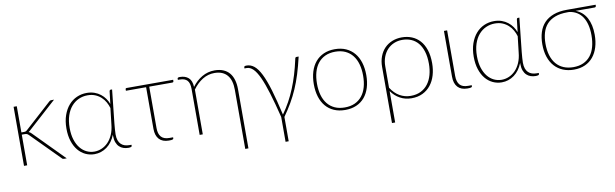

<svg xmlns="http://www.w3.org/2000/svg" viewBox="-45 -950 5053 1578"><g transform="rotate(-10 2482.0 -161.0)"><path d="M114.5 -493V-274.5H137.5Q143 -274.5 149 -276Q155 -277.5 162.5 -284.5L382 -483Q386.5 -488 391.2 -490.5Q396 -493 403.5 -493H425.5L189 -279.5Q185 -275.5 181.2 -272.8Q177.5 -270 173.5 -267.5Q180.5 -265 186 -260.8Q191.5 -256.5 196.5 -251.5L444.5 0H422Q417 0 412.8 -1.5Q408.5 -3 404.5 -8L173 -241.5Q164.5 -250 157.5 -253Q150.5 -256 135.5 -256H114.5V0H88V-493Z M870 -345Q862.5 -371 848.8 -395.2Q835 -419.5 814.2 -438.5Q793.5 -457.5 765.8 -469Q738 -480.5 702.5 -480.5Q662.5 -480.5 627.8 -464.8Q593 -449 567 -418.8Q541 -388.5 526.2 -343.8Q511.5 -299 511.5 -241Q511.5 -185.5 525 -143.2Q538.5 -101 561.5 -72.5Q584.5 -44 614.8 -29.5Q645 -15 679 -15Q710.5 -15 740.2 -27.8Q770 -40.5 794 -65.2Q818 -90 834 -126.5Q850 -163 854.5 -211ZM988 -17.5V-7Q988 -3 981 0Q974 3 959 3Q937.5 3 918 -3.5Q898.5 -10 883.8 -24.2Q869 -38.5 860.2 -61.2Q851.5 -84 851.5 -116Q851.5 -118.5 851.5 -121.2Q851.5 -124 852 -126.5Q826.5 -62 780 -28Q733.5 6 676 6Q636.5 6 601.5 -10.5Q566.5 -27 540.5 -58.5Q514.5 -90 499.5 -136Q484.5 -182 484.5 -241Q484.5 -303 501.5 -351.5Q518.5 -400 547.5 -433.2Q576.5 -466.5 615.5 -483.8Q654.5 -501 699 -501Q734 -501 762.8 -490.8Q791.5 -480.5 813.5 -463.2Q835.5 -446 851 -423.8Q866.5 -401.5 875 -378L887.5 -483Q889.5 -493 897.5 -493H910L880 -212.5Q877.5 -187 875.8 -163.2Q874 -139.5 874 -123.5Q874 -94.5 881.2 -74.2Q888.5 -54 901.5 -41.5Q914.5 -29 932.2 -23.2Q950 -17.5 971.5 -17.5Z M1418 -473.5Q1418 -462.5 1406.5 -462.5H1214.5V-116.5Q1214.5 -68.5 1236.2 -43.5Q1258 -18.5 1304 -18.5H1335.5V-9.5Q1335.5 -4 1328 -1Q1320.5 2 1297.5 2Q1244 2 1216.2 -28.5Q1188.5 -59 1188.5 -115.5V-462.5H1020V-474.5Q1020 -484 1030.5 -484H1418Z M1456 -487.5Q1456 -491.5 1460.5 -494.2Q1465 -497 1476 -497Q1520.5 -497 1547.5 -473.2Q1574.5 -449.5 1577 -396.5Q1612 -444.5 1660.5 -472.8Q1709 -501 1766 -501Q1807 -501 1837.8 -488.2Q1868.5 -475.5 1888.8 -451.8Q1909 -428 1919.2 -393.5Q1929.5 -359 1929.5 -315.5V178.5H1903V-315.5Q1903 -354 1894.5 -384.5Q1886 -415 1868.2 -436.2Q1850.5 -457.5 1823.8 -468.8Q1797 -480 1761 -480Q1707.5 -480 1661.8 -451.8Q1616 -423.5 1580 -373.5V0H1554V-383.5Q1554 -432.5 1534 -454.5Q1514 -476.5 1471 -476.5H1456Z M2467 -493Q2448.5 -413.5 2428.8 -350.5Q2409 -287.5 2385.2 -232.8Q2361.5 -178 2332.2 -127.8Q2303 -77.5 2265.5 -24.5V178.5H2239.5V-29Q2210 -148 2184.2 -232.5Q2158.5 -317 2133.8 -370.8Q2109 -424.5 2083.8 -449.2Q2058.5 -474 2031 -474H2011.5V-484Q2011.5 -488 2015 -491.2Q2018.5 -494.5 2032 -494.5Q2066.5 -494.5 2095.2 -471.5Q2124 -448.5 2150.5 -395.8Q2177 -343 2202.8 -257Q2228.5 -171 2257 -45.5Q2289.5 -91 2316 -139.2Q2342.5 -187.5 2364.2 -240.5Q2386 -293.5 2403.8 -352.2Q2421.5 -411 2436 -477.5Q2437.5 -487 2440.8 -490Q2444 -493 2448.5 -493Z M2769 -501Q2821.5 -501 2862.2 -482.8Q2903 -464.5 2931 -431.2Q2959 -398 2973.5 -351Q2988 -304 2988 -246.5Q2988 -189 2973.5 -142.2Q2959 -95.5 2931 -62.5Q2903 -29.5 2862.2 -11.8Q2821.5 6 2769 6Q2716.5 6 2675.8 -11.8Q2635 -29.5 2607 -62.5Q2579 -95.5 2564.5 -142.2Q2550 -189 2550 -246.5Q2550 -304 2564.5 -351Q2579 -398 2607 -431.2Q2635 -464.5 2675.8 -482.8Q2716.5 -501 2769 -501ZM2769 -15Q2817 -15 2853 -31.5Q2889 -48 2913.2 -78.5Q2937.5 -109 2949.5 -151.5Q2961.5 -194 2961.5 -246.5Q2961.5 -299 2949.5 -342Q2937.5 -385 2913.2 -415.8Q2889 -446.5 2853 -463.2Q2817 -480 2769 -480Q2721 -480 2685 -463.2Q2649 -446.5 2624.8 -415.8Q2600.5 -385 2588.5 -342Q2576.5 -299 2576.5 -246.5Q2576.5 -194 2588.5 -151.5Q2600.5 -109 2624.8 -78.5Q2649 -48 2685 -31.5Q2721 -15 2769 -15Z M3154 -111.5Q3185.5 -62.5 3227.5 -38.5Q3269.5 -14.5 3318.5 -14.5Q3367 -14.5 3403 -32.2Q3439 -50 3463 -81.5Q3487 -113 3499 -156Q3511 -199 3511 -249.5Q3511 -308 3497.5 -351.5Q3484 -395 3459.8 -423.5Q3435.5 -452 3402 -466Q3368.5 -480 3328.5 -480Q3291.5 -480 3259.8 -466.8Q3228 -453.5 3204.5 -428.8Q3181 -404 3167.5 -368.5Q3154 -333 3154 -289ZM3127.5 -289Q3127.5 -338 3142.5 -377.2Q3157.5 -416.5 3184.2 -444Q3211 -471.5 3248 -486.2Q3285 -501 3328.5 -501Q3373.5 -501 3411.8 -485.5Q3450 -470 3478.2 -438.8Q3506.5 -407.5 3522.2 -360.2Q3538 -313 3538 -249.5Q3538 -195.5 3524.2 -149Q3510.5 -102.5 3483.2 -68Q3456 -33.5 3415.8 -13.8Q3375.5 6 3322.5 6Q3270 6 3226.5 -17.8Q3183 -41.5 3154 -83.5V178.5H3127.5Z M3679.5 -493H3706V-112Q3706 -64 3727.5 -39Q3749 -14 3795.5 -14H3827V-5Q3827 0.5 3819.2 3.5Q3811.5 6.5 3788.5 6.5Q3735 6.5 3707.2 -24Q3679.5 -54.5 3679.5 -111Z M4269 -345Q4261.5 -371 4247.8 -395.2Q4234 -419.5 4213.2 -438.5Q4192.5 -457.5 4164.8 -469Q4137 -480.5 4101.5 -480.5Q4061.5 -480.5 4026.8 -464.8Q3992 -449 3966 -418.8Q3940 -388.5 3925.2 -343.8Q3910.5 -299 3910.5 -241Q3910.5 -185.5 3924 -143.2Q3937.5 -101 3960.5 -72.5Q3983.5 -44 4013.8 -29.5Q4044 -15 4078 -15Q4109.5 -15 4139.2 -27.8Q4169 -40.5 4193 -65.2Q4217 -90 4233 -126.5Q4249 -163 4253.5 -211ZM4387 -17.5V-7Q4387 -3 4380 0Q4373 3 4358 3Q4336.5 3 4317 -3.5Q4297.5 -10 4282.8 -24.2Q4268 -38.5 4259.2 -61.2Q4250.5 -84 4250.5 -116Q4250.5 -118.5 4250.5 -121.2Q4250.5 -124 4251 -126.5Q4225.5 -62 4179 -28Q4132.5 6 4075 6Q4035.5 6 4000.5 -10.5Q3965.5 -27 3939.5 -58.5Q3913.5 -90 3898.5 -136Q3883.5 -182 3883.5 -241Q3883.5 -303 3900.5 -351.5Q3917.5 -400 3946.5 -433.2Q3975.5 -466.5 4014.5 -483.8Q4053.5 -501 4098 -501Q4133 -501 4161.8 -490.8Q4190.5 -480.5 4212.5 -463.2Q4234.5 -446 4250 -423.8Q4265.5 -401.5 4274 -378L4286.5 -483Q4288.5 -493 4296.5 -493H4309L4279 -212.5Q4276.5 -187 4274.8 -163.2Q4273 -139.5 4273 -123.5Q4273 -94.5 4280.2 -74.2Q4287.5 -54 4300.5 -41.5Q4313.5 -29 4331.2 -23.2Q4349 -17.5 4370.5 -17.5Z M4705 -467.5Q4644 -467.5 4601.8 -451.2Q4559.5 -435 4533.2 -405.8Q4507 -376.5 4495 -335.2Q4483 -294 4483 -244Q4483 -189 4496.2 -146.2Q4509.5 -103.5 4534.5 -74.2Q4559.5 -45 4595.5 -30Q4631.5 -15 4677 -15Q4724 -15 4759.8 -31.2Q4795.5 -47.5 4819.5 -77.5Q4843.5 -107.5 4855.5 -150.8Q4867.5 -194 4867.5 -248Q4867.5 -295.5 4858 -334Q4848.5 -372.5 4830 -400.5Q4811.5 -428.5 4784 -445.5Q4756.5 -462.5 4720.5 -467.5ZM4944.5 -488.5V-479Q4944.5 -475 4941.5 -471.2Q4938.5 -467.5 4931.5 -467.5H4773.5Q4833.5 -444.5 4864 -387.8Q4894.5 -331 4894.5 -247Q4894.5 -190.5 4880.2 -144Q4866 -97.5 4838.5 -64Q4811 -30.5 4770.5 -12.2Q4730 6 4677.5 6Q4627.5 6 4586.8 -10.8Q4546 -27.5 4517 -59.5Q4488 -91.5 4472.2 -138Q4456.5 -184.5 4456.5 -244.5Q4456.5 -299.5 4470.8 -344.5Q4485 -389.5 4515.2 -421.5Q4545.5 -453.5 4592.5 -471Q4639.5 -488.5 4704.5 -488.5Z"/></g></svg>

Font: Lato ExtraLight
Style: Regular
Weight: 275
Designer: Lukasz Dziedzic with Adam Twardoch and Botio Nikoltchev
Foundry: tyPoland Lukasz Dziedzic
Version: Version 2.015; 2015-08-06; http://www.latofonts.com/